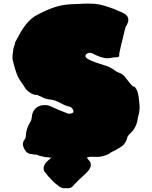

<svg xmlns="http://www.w3.org/2000/svg" viewBox="-20 -849 840 1060"><path d="M265.1 20C262.7 20 260.3 20.5 257.8 21.5C252 20 246.6 19 241.2 19C231 19 221.2 17.6 211.9 14.2C211.9 14.2 198.2 11.2 198.2 11.2C187 6.3 178.7 3.9 172.9 3.9C172.9 3.9 167 4.4 167 4.4C162.6 2.4 158.2 1.5 153.8 1.5C139.2 1.5 127.4 -5.4 119.1 -19C110.8 -31.2 106.4 -43 106.4 -53.2C106.4 -61.5 109.4 -69.3 115.2 -77.6C119.6 -83 122.1 -89.4 122.6 -96.2C123 -124 131.3 -149.9 146.5 -174.3C151.9 -182.6 154.8 -192.9 155.8 -204.1C156.2 -210.4 157.7 -216.3 159.2 -222.7C170.4 -253.4 193.8 -269 228.5 -269C238.8 -269 248.5 -267.1 258.3 -262.7C290 -247.6 322.8 -233.9 356 -221.7C357.4 -221.2 358.9 -221.2 360.8 -221.2C370.6 -221.2 378.4 -223.6 384.8 -228.5C385.3 -229 385.7 -230.5 385.7 -231.9C385.7 -234.4 385.3 -237.3 384.3 -241.7C377.9 -252.9 371.1 -258.8 364.7 -259.8C347.7 -263.7 331.1 -270 315.9 -279.3C293 -292 272.5 -298.8 254.4 -299.8C240.2 -301.3 226.6 -305.2 212.9 -312.5C207 -315.4 201.2 -317.9 194.8 -320.3C189.5 -323.7 186 -325.2 184.6 -325.2C184.6 -325.2 176.3 -324.7 176.3 -324.7C161.1 -328.1 149.4 -333.5 141.1 -341.3C130.9 -347.2 122.1 -356.4 114.7 -369.6C110.4 -377 105.5 -384.3 100.6 -390.6C87.4 -408.2 77.1 -426.8 70.3 -446.8C63.5 -466.8 57.1 -488.3 51.8 -511.7C49.8 -519 48.8 -524.9 48.8 -529.8C48.8 -542.5 49.8 -551.8 51.3 -557.6C51.8 -571.3 53.7 -582 57.1 -590.3C60.5 -598.1 63 -606.4 63.5 -614.7C70.8 -629.4 80.6 -647 91.8 -667C118.7 -714.4 148.9 -747.1 182.1 -765.1C211.9 -781.2 242.2 -795.4 273.9 -806.6C305.2 -817.9 338.4 -824.2 373 -825.7C373 -825.7 413.6 -827.1 413.6 -827.1C430.7 -828.6 448.2 -829.1 465.3 -829.1C477.5 -829.1 490.2 -828.6 502.4 -828.1C528.8 -825.2 554.7 -818.8 580.1 -809.6C600.1 -803.2 618.2 -796.4 634.8 -788.6C634.8 -788.6 656.2 -779.3 656.2 -779.3C677.7 -769.5 688.5 -756.3 688.5 -739.3C688.5 -731 685.5 -721.2 680.2 -710.9C676.8 -706.1 673.8 -701.7 672.4 -697.3C649.4 -605 638.2 -556.6 638.2 -552.2C638.2 -552.2 638.7 -546.9 638.7 -546.9C638.7 -540.5 637.7 -537.1 635.7 -535.6C631.8 -533.7 626.5 -532.7 619.1 -532.7C612.8 -532.7 607.9 -532.2 604.5 -531.7C593.8 -528.8 583.5 -527.3 573.2 -527.3C551.3 -527.3 522 -537.1 485.4 -556.2C482.4 -557.1 479.5 -557.6 476.1 -557.6C468.8 -557.6 461.4 -554.7 454.1 -548.3C454.1 -548.3 450.7 -539.1 450.7 -539.1C450.7 -539.1 454.6 -532.7 454.6 -532.7C461.4 -521.5 495.6 -506.8 557.1 -488.3C574.2 -484.4 593.3 -475.1 614.3 -460C621.1 -454.6 627.9 -450.7 635.3 -448.2C648.9 -443.4 659.2 -437 666 -429.2C691.9 -395.5 708 -376.5 714.4 -371.6C717.8 -371.6 721.2 -371.1 724.1 -369.6C733.4 -356 737.8 -348.1 738.3 -345.7C744.1 -329.1 748.5 -298.8 751 -254.4C750.5 -240.7 748.5 -227.1 744.6 -212.9C742.7 -205.6 741.2 -197.8 739.7 -190.4C735.4 -159.7 721.7 -133.3 698.7 -112.3C690.4 -104.5 685.1 -97.7 683.6 -92.3C678.2 -68.8 667.5 -51.8 651.4 -40.5C635.3 -29.3 616.2 -18.6 594.2 -8.3C594.2 -8.3 579.6 1.5 579.6 1.5C557.6 11.7 537.1 17.1 518.1 17.1C518.1 17.1 481.9 16.6 481.9 16.6C476.6 16.6 471.7 17.1 467.3 18.6C464.4 19.5 461.4 20.5 459 21C465.8 29.3 472.2 37.6 478.5 45.9C480.5 51.8 481.4 57.1 481.4 62C481.4 72.3 475.6 84.5 464.4 97.7C464.4 97.7 436.5 124.5 436.5 124.5C419.9 139.6 408.2 150.9 401.4 158.2C394.5 165.5 386.2 174.3 376.5 184.1C369.1 188.5 360.4 190.4 350.1 190.4C346.7 190.4 342.8 189.9 338.9 189.5C338.9 189.5 338.4 189.9 338.4 189.9C338.4 189.9 336.4 189.9 333 190.4C318.4 190.4 296.9 176.3 268.6 147.9C252.4 131.8 237.3 114.3 223.6 95.7C221.7 89.8 220.7 84.5 220.7 79.6C220.7 68.8 226.6 57.1 237.8 43.9C237.8 43.9 265.1 20 265.1 20Z"/></svg>

Font: Kaph
Style: Regular
Weight: 400
Designer: GGBotNet
Foundry: f0n7.com